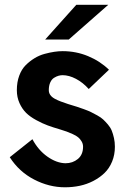

<svg xmlns="http://www.w3.org/2000/svg" viewBox="-20 -776 547 807"><path d="M185.1 -397Q185.1 -385.7 191.4 -376.7Q197.8 -367.7 210.4 -360.8Q223.1 -354 235.6 -349.4Q248 -344.7 265.6 -338.9Q270 -337.4 272 -336.9Q292.5 -330.6 303 -327.4Q313.5 -324.2 332.8 -317.1Q352.1 -310.1 362.5 -304.9Q373 -299.8 388.9 -291Q404.8 -282.2 413.8 -273.7Q422.9 -265.1 433.6 -252.7Q444.3 -240.2 449.7 -226.8Q455.1 -213.4 459 -196Q462.9 -178.7 462.9 -159.2Q462.9 -125.5 451.2 -96.9Q439.5 -68.4 419.2 -48.8Q398.9 -29.3 372.1 -15.4Q345.2 -1.5 315.2 4.9Q285.2 11.2 252.9 11.2Q186.5 11.2 123.3 -21.5Q60.1 -54.2 21 -115.2L116.2 -190.9Q141.1 -144.5 179.2 -117.7Q217.3 -90.8 254.9 -89.8Q285.6 -89.8 307.4 -107.9Q329.1 -126 329.1 -159.2Q329.1 -171.4 323 -181.6Q316.9 -191.9 308.8 -198.7Q300.8 -205.6 285.6 -212.4Q270.5 -219.2 260.5 -222.9Q250.5 -226.6 232.9 -231.9Q202.6 -240.7 180.7 -248.8Q158.7 -256.8 132.6 -271Q106.4 -285.2 89.8 -301.5Q73.2 -317.9 62 -342.5Q50.8 -367.2 50.8 -397Q50.8 -430.7 60.8 -457.8Q70.8 -484.9 87.9 -502Q105 -519 125 -531.2Q145 -543.5 167.7 -549.6Q190.4 -555.7 208.5 -558.3Q226.6 -561 243.2 -561Q299.8 -561 350.3 -540Q400.9 -519 438 -482.9L353 -401.9Q328.6 -429.2 299.3 -444.6Q270 -460 243.2 -460Q234.4 -460 225.8 -457.5Q217.3 -455.1 207.3 -449Q197.3 -442.9 191.2 -429.4Q185.1 -416 185.1 -397ZM300.8 -755.9H435.1L269 -609.9H169.9Z"/></svg>

Font: Junction Bold
Style: Bold
Weight: 700
Designer: Caroline Hadilaksono
Foundry: Caroline Hadilaksono
Version: Version 001.001